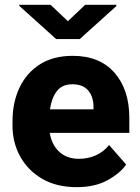

<svg xmlns="http://www.w3.org/2000/svg" viewBox="-20 -771 582 801"><path d="M299.8 9.8Q215.8 9.8 156 -25.1Q96.2 -60.1 64.2 -118.2Q32.2 -176.3 32.2 -246.6V-265.1Q32.2 -343.8 61.5 -405.5Q90.8 -467.3 146.7 -502.7Q202.6 -538.1 283.2 -538.1Q396 -538.1 457.8 -467.5Q519.5 -397 519.5 -279.3V-216.8H187.5Q195.3 -167.5 227.1 -137.9Q258.8 -108.4 309.6 -108.4Q345.7 -108.4 378.4 -122.3Q411.1 -136.2 435.1 -166L506.3 -84.5Q481.9 -48.8 429.2 -19.5Q376.5 9.8 299.8 9.8ZM282.2 -419.4Q238.3 -419.4 216.6 -390.1Q194.8 -360.8 188.5 -314.9H370.1V-326.7Q369.6 -368.2 347.7 -393.8Q325.7 -419.4 282.2 -419.4ZM190.9 -751 263.2 -682.6 335.4 -751H465.3V-745.6L312.5 -607.9H214.4L60.5 -746.6V-751Z"/></svg>

Font: Vazirmatn FD ExtraBold
Style: Regular
Weight: 800
Designer: Saber Rastikerdar
Foundry: Saber Rastikerdar
Version: Version 33.003